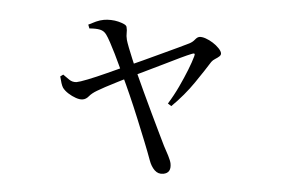

<svg xmlns="http://www.w3.org/2000/svg" viewBox="-46 -615 1092 734"><g transform="rotate(-5 500.0 -248.0)"><path d="M552 55Q532 55 520.5 39Q509 23 505 -1Q500 -30 491 -73Q482 -116 471.5 -164Q461 -212 450 -256.5Q439 -301 430 -333Q426 -348 420 -371Q414 -394 407 -418Q400 -442 393 -463Q386 -484 381 -494Q374 -509 359 -515Q344 -521 319 -523L316 -538Q331 -543 346.5 -547Q362 -551 377 -551Q390 -551 404.5 -548Q419 -545 431.5 -539.5Q444 -534 452.5 -528Q461 -522 461 -516Q462 -504 459.5 -493.5Q457 -483 458 -467Q459 -457 463 -436.5Q467 -416 472.5 -392Q478 -368 483 -347Q493 -308 504.5 -265Q516 -222 527.5 -180.5Q539 -139 548.5 -105.5Q558 -72 564 -51Q570 -34 576.5 -13Q583 8 583 19Q583 55 552 55ZM593 -211Q619 -240 641.5 -272Q664 -304 681.5 -332.5Q699 -361 709 -382Q713 -390 710.5 -392Q708 -394 700 -392Q685 -389 656 -381Q627 -373 591.5 -362.5Q556 -352 521 -342.5Q486 -333 459 -325Q436 -318 409 -310Q382 -302 359.5 -294.5Q337 -287 327 -283Q306 -275 294.5 -265Q283 -255 270 -255Q259 -255 244.5 -263Q230 -271 217.5 -282.5Q205 -294 199 -306Q196 -313 194.5 -324.5Q193 -336 192 -350L204 -356Q214 -346 225 -335Q236 -324 252 -323Q264 -323 296 -329.5Q328 -336 370.5 -347Q413 -358 452 -368Q477 -374 512.5 -383.5Q548 -393 585.5 -403Q623 -413 652.5 -421Q682 -429 695 -433Q708 -437 717.5 -445.5Q727 -454 735 -454Q745 -454 758.5 -446.5Q772 -439 784 -428Q796 -417 804 -405Q812 -393 812 -385Q812 -378 805 -373.5Q798 -369 788 -365Q778 -361 772 -355Q747 -327 703.5 -282.5Q660 -238 605 -200Z"/></g></svg>

Font: Noto Serif JP
Style: Regular
Weight: 400
Designer: Ryoko NISHIZUKA  (kana & ideographs); Frank Grießhammer (Latin, Greek & Cyrillic); Wenlong ZHANG  (bopomofo); Sandoll Co
Foundry: Adobe
Version: Version 2.003-H1;hotconv 1.1.1;makeotfexe 2.6.0